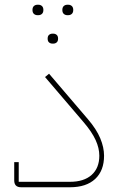

<svg xmlns="http://www.w3.org/2000/svg" viewBox="-20 -790 504 810"><path d="M69 0Q40 0 40 -29V-106H59V-23H275Q334 -23 366.5 -52Q399 -81 399 -133Q399 -165 383.5 -199Q368 -233 334 -273L170 -465L187 -479L351 -287Q387 -245 403 -206.5Q419 -168 419 -133Q419 -70 381.5 -35Q344 0 275 0ZM264 -726Q255 -726 249 -731.5Q243 -737 243 -748Q243 -759 249 -764.5Q255 -770 264 -770H268Q277 -770 283 -764.5Q289 -759 289 -748Q289 -737 283 -731.5Q277 -726 268 -726ZM201 -606Q193 -606 187 -611Q181 -616 181 -627Q181 -638 187 -643Q193 -648 201 -648H205Q213 -648 219 -643Q225 -638 225 -627Q225 -616 219 -611Q213 -606 205 -606ZM138 -726Q129 -726 123 -731.5Q117 -737 117 -748Q117 -759 123 -764.5Q129 -770 138 -770H142Q151 -770 157 -764.5Q163 -759 163 -748Q163 -737 157 -731.5Q151 -726 142 -726Z"/></svg>

Font: IBM Plex Sans Arabic Thin
Style: Regular
Weight: 100
Designer: Mike Abbink, Paul van der Laan, Pieter van Rosmalen, Wael Morcos, Khajak Apelian
Foundry: Bold Monday
Version: Version 1.101